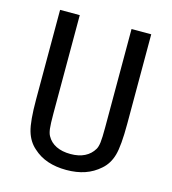

<svg xmlns="http://www.w3.org/2000/svg" viewBox="-96 -683 691 773"><g transform="rotate(15 250.0 -296.0)"><path d="M59.6 -231.4V-604.5H141.6V-194.3Q141.6 -150.4 144 -131.3Q146.5 -112.3 152.3 -102.5Q165 -79.1 189.9 -66.9Q214.8 -54.7 250 -54.7Q284.2 -54.7 308.6 -66.9Q333 -79.1 346.7 -102.5Q352.5 -112.3 355 -131.3Q357.4 -150.4 357.4 -193.4V-604.5H439.5V-231.4Q439.5 -139.6 428.2 -100.1Q417 -60.5 388.7 -36.1Q361.3 -11.7 327.1 0Q293 11.7 250 11.7Q207 11.7 172.4 0Q137.7 -11.7 111.3 -36.1Q83 -60.5 71.3 -100.6Q59.6 -140.6 59.6 -231.4Z"/></g></svg>

Font: BabelStone Irk Bitig Colour
Style: Regular
Weight: 400
Designer: Andrew West
Foundry: BabelStone
Version: Version 1.03 June 7, 2023